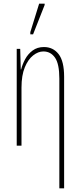

<svg xmlns="http://www.w3.org/2000/svg" viewBox="-20 -793 438 1045"><path d="M303 232V-365Q303 -445 279.5 -479Q256 -513 216 -513Q188 -513 160.5 -491.5Q133 -470 115 -426.5Q97 -383 97 -316V0H71V-527H90L93 -415H95Q102 -443 117 -471Q132 -499 157.5 -518Q183 -537 219 -537Q269 -537 299 -498.5Q329 -460 329 -375V232ZM145 -606V-618L193 -773H223V-766L160 -606Z"/></svg>

Font: Noto Sans ExtraCondensed Thin
Style: Regular
Weight: 100
Width: 2
Designer: Monotype Design Team
Foundry: Monotype Imaging Inc.
Version: Version 2.013; ttfautohint (v1.8.4.7-5d5b)